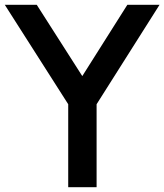

<svg xmlns="http://www.w3.org/2000/svg" viewBox="-38 -775 689 805"><path d="M248 -338 -18 -755H116L307 -456L496 -755H631L367 -338V10H248Z"/></svg>

Font: BLUETTI 2.0 Medium
Style: Italic
Weight: 500
Designer: Stijn de Vries
Foundry: tokotype
Version: Version 2.005;October 31, 2023;FontCreator 14.0.0.2814 64-bi